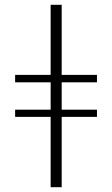

<svg xmlns="http://www.w3.org/2000/svg" viewBox="-20 -780 468 800"><path d="M191 0H237V-293H384V-323H237V-437H384V-468H237V-760H191V-468H43V-437H191V-323H43V-293H191Z"/></svg>

Font: Noto Serif Display ExtraCondensed Light
Style: Regular
Weight: 300
Width: 2
Designer: Monotype Design Team
Foundry: Monotype Imaging Inc.
Version: Version 2.009